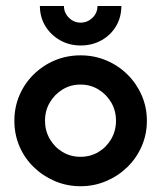

<svg xmlns="http://www.w3.org/2000/svg" viewBox="-20 -616 543 648"><path d="M252.1 12.5Q205.6 12.5 164.9 -4.9Q124.3 -22.2 93.4 -52.4Q62.5 -82.6 45.5 -122.6Q28.5 -162.5 28.5 -208.3Q28.5 -254.2 45.5 -294.1Q62.5 -334 93.4 -364.6Q124.3 -395.1 164.9 -412.2Q205.6 -429.2 252.1 -429.2Q297.9 -429.2 338.5 -412.2Q379.2 -395.1 410.1 -364.6Q441 -334 458.3 -294.1Q475.7 -254.2 475.7 -208.3Q475.7 -162.5 458.3 -122.6Q441 -82.6 410.1 -52.4Q379.2 -22.2 338.5 -4.9Q297.9 12.5 252.1 12.5ZM251.4 -86.8Q285.4 -86.8 312.5 -103.1Q339.6 -119.4 355.6 -147.2Q371.5 -175 371.5 -208.3Q371.5 -242.4 355.6 -269.8Q339.6 -297.2 312.5 -313.9Q285.4 -330.6 251.4 -330.6Q218.1 -330.6 191 -313.9Q163.9 -297.2 147.9 -269.8Q131.9 -242.4 131.9 -208.3Q131.9 -175 147.9 -147.2Q163.9 -119.4 191 -103.1Q218.1 -86.8 251.4 -86.8ZM252.1 -462.5Q213.9 -462.5 182.6 -480.2Q151.4 -497.9 133 -528.1Q114.6 -558.3 114.6 -595.8H195.8Q195.8 -572.9 212.5 -556.2Q229.2 -539.6 252.1 -539.6Q275 -539.6 292 -555.9Q309 -572.2 309 -595.8H389.6Q389.6 -557.6 371.5 -527.4Q353.5 -497.2 322.2 -479.9Q291 -462.5 252.1 -462.5Z"/></svg>

Font: Afacad Flux SemiBold
Style: Regular
Weight: 600
Designer: Kristian Moeller
Foundry: Dicotype
Version: Version 1.100